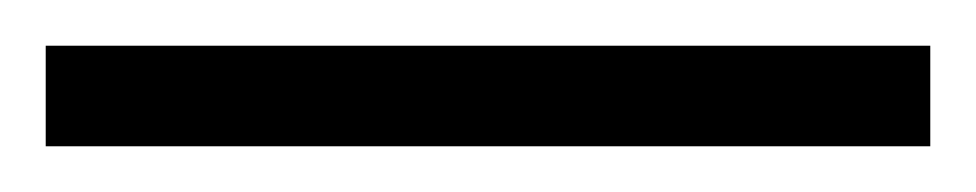

<svg xmlns="http://www.w3.org/2000/svg" viewBox="-22 70 427 84"><path d="M-2 134V90H385V134Z"/></svg>

Font: Noto Sans Telugu Condensed Light
Style: Regular
Weight: 300
Width: 3
Designer: Jelle Bosma - Monotype Design Team
Foundry: Monotype Imaging Inc.
Version: Version 2.005; ttfautohint (v1.8.4.7-5d5b)